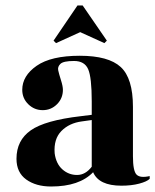

<svg xmlns="http://www.w3.org/2000/svg" viewBox="-20 -671 565 699"><path d="M184 -514 175 -523 262 -651H281L369 -523L360 -514L272 -554ZM422 5Q340 5 319 -44Q269 8 166 8Q111 8 75.5 -17.5Q40 -43 40 -93Q40 -160 92 -196.5Q144 -233 274 -248L314 -253V-302Q314 -389 301 -419Q288 -449 249.5 -449Q211 -449 200 -438.5Q189 -428 192 -414.5Q195 -401 202 -379Q209 -357 209 -344Q209 -313 187.5 -291.5Q166 -270 135.5 -270Q105 -270 83 -291.5Q61 -313 61 -344Q61 -395 113.5 -431.5Q166 -468 270.5 -468Q375 -468 419.5 -427Q464 -386 464 -282V-102Q464 -49 477 -35.5Q490 -22 525 -30V-20Q515 -10 487 -2.5Q459 5 422 5ZM314 -64V-234L278 -229Q232 -223 203.5 -194Q175 -165 179 -113Q184 -75 207 -54.5Q230 -34 260.5 -34Q291 -34 314 -64Z"/></svg>

Font: Rozha One
Style: Regular
Weight: 400
Designer: Tim Donaldson, Indian Type Foundry
Foundry: Indian Type Foundry
Version: Version 1.300;PS 1.0;hotconv 1.0.78;makeotf.lib2.5.61930; tt